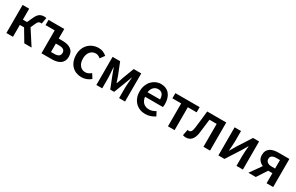

<svg xmlns="http://www.w3.org/2000/svg" viewBox="166 -1698 4476 2905"><g transform="rotate(30 2404.0 -245.5)"><path d="M73 0V-491H188V-300H260L306 -399Q320 -431 335.5 -451Q351 -471 368 -482.5Q385 -494 405 -498.5Q425 -503 448 -503Q468 -503 483 -497L464 -390Q455 -393 446 -393Q428 -393 412 -382.5Q396 -372 380 -335L346 -259L513 0H386L262 -208H188V0Z M686 0V-400H526V-491H801V-323H868Q912 -323 949.5 -314Q987 -305 1014 -286Q1041 -267 1056 -236.5Q1071 -206 1071 -163Q1071 -119 1056 -88Q1041 -57 1014 -37.5Q987 -18 949.5 -9Q912 0 868 0ZM801 -89H860Q960 -89 960 -164Q960 -236 860 -236H801Z M1388 12Q1338 12 1294.5 -5Q1251 -22 1219 -55Q1187 -88 1169 -136Q1151 -184 1151 -245Q1151 -306 1171 -354Q1191 -402 1225 -435Q1259 -468 1303.5 -485.5Q1348 -503 1397 -503Q1445 -503 1479.5 -487Q1514 -471 1541 -448L1485 -373Q1465 -390 1445.5 -399.5Q1426 -409 1403 -409Q1343 -409 1306 -364.5Q1269 -320 1269 -245Q1269 -171 1305.5 -126.5Q1342 -82 1400 -82Q1429 -82 1454.5 -94.5Q1480 -107 1501 -124L1548 -48Q1513 -18 1471.5 -3Q1430 12 1388 12Z M1645 0V-491H1777L1856 -293Q1867 -262 1876.5 -234Q1886 -206 1895 -178H1899Q1909 -206 1919.5 -234Q1930 -262 1939 -293L2014 -491H2146V0H2042V-172Q2042 -190 2043.5 -214.5Q2045 -239 2047 -265.5Q2049 -292 2051 -317.5Q2053 -343 2055 -363H2051Q2040 -332 2027.5 -298.5Q2015 -265 2004 -236L1930 -44H1862L1786 -236Q1775 -265 1762.5 -299Q1750 -333 1739 -363H1735Q1736 -343 1738.5 -317.5Q1741 -292 1742.5 -265.5Q1744 -239 1745.5 -214.5Q1747 -190 1747 -172V0Z M2502 12Q2451 12 2407 -5.5Q2363 -23 2330 -56Q2297 -89 2278.5 -136.5Q2260 -184 2260 -245Q2260 -305 2279 -353Q2298 -401 2329.5 -434Q2361 -467 2402 -485Q2443 -503 2486 -503Q2536 -503 2574 -486Q2612 -469 2637.5 -438Q2663 -407 2676 -364Q2689 -321 2689 -270Q2689 -253 2687.5 -238Q2686 -223 2684 -214H2372Q2380 -148 2418.5 -112.5Q2457 -77 2517 -77Q2549 -77 2576.5 -86.5Q2604 -96 2631 -113L2670 -41Q2635 -18 2592 -3Q2549 12 2502 12ZM2371 -292H2589Q2589 -349 2564.5 -381.5Q2540 -414 2489 -414Q2445 -414 2412 -383Q2379 -352 2371 -292Z M2896 0V-400H2742V-491H3166V-400H3012V0Z M3212 12Q3183 12 3160 2L3180 -102Q3185 -100 3190.5 -99Q3196 -98 3204 -98Q3227 -98 3242 -118.5Q3257 -139 3263 -186Q3273 -263 3281.5 -338.5Q3290 -414 3298 -491H3631V0H3516V-400H3390Q3382 -339 3375 -277.5Q3368 -216 3360 -155Q3349 -73 3312 -30.5Q3275 12 3212 12Z M3777 0V-491H3889V-322Q3889 -284 3885.5 -237.5Q3882 -191 3879 -144H3882Q3895 -167 3913 -196.5Q3931 -226 3943 -248L4099 -491H4205V0H4093V-169Q4093 -207 4096.5 -253.5Q4100 -300 4104 -347H4100Q4087 -324 4069.5 -294.5Q4052 -265 4039 -243L3883 0Z M4619 0V-176H4547H4545L4430 0H4301L4440 -196Q4398 -214 4370.5 -248Q4343 -282 4343 -337Q4343 -380 4358.5 -409.5Q4374 -439 4400.5 -457Q4427 -475 4463.5 -483Q4500 -491 4542 -491H4734V0ZM4558 -257H4619V-405H4558Q4510 -405 4483.5 -388Q4457 -371 4457 -334Q4457 -298 4483.5 -277.5Q4510 -257 4558 -257Z"/></g></svg>

Font: TT Toshiba Sans Medium
Style: Regular
Weight: 500
Designer: Paul D. Hunt
Foundry: Toshiba Corporation
Version: Version 2.020;PS 2.000;hotconv 1.0.86;makeotf.lib2.5.63406